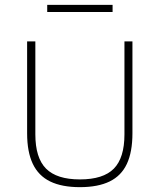

<svg xmlns="http://www.w3.org/2000/svg" viewBox="-20 -766 659 793"><path d="M310 7Q235.5 7 187.2 -16.5Q139 -40 115.5 -89.2Q92 -138.5 92 -215.5V-595H126V-211Q126 -114 170.2 -69.5Q214.5 -25 310 -25Q406.5 -25 450.2 -69.5Q494 -114 494 -211V-595H527V-215.5Q527 -138.5 504 -89.2Q481 -40 432.8 -16.5Q384.5 7 310 7ZM175 -716.5V-746H445V-716.5Z"/></svg>

Font: Encode Sans SC Condensed Thin Thin
Style: Regular
Weight: 250
Version: Version 3.002